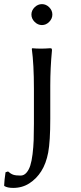

<svg xmlns="http://www.w3.org/2000/svg" viewBox="-110 -668 394 935"><path d="M58.6 -561.5Q43 -577.1 43 -597.2Q43 -617.2 58.6 -632.6Q74.2 -647.9 94.2 -647.9Q114.3 -647.9 129.6 -632.6Q145 -617.2 145 -597.2Q145 -577.1 129.6 -561.5Q114.3 -545.9 94.2 -545.9Q74.2 -545.9 58.6 -561.5ZM134.8 -251V-88.9Q134.8 20 124.8 74.2Q114.7 128.4 90.8 166Q67.9 202.1 33.2 224.6Q-1.5 247.1 -45.9 247.1Q-74.2 247.1 -88.9 237.8L-89.8 234.9Q-88.9 209.5 -83 170.9L-70.8 167Q-57.6 178.7 -45.4 182.9Q-33.2 187 -9.8 187Q6.3 187 18.3 173.6Q30.3 160.2 37.4 138.4Q44.4 116.7 48.6 82.5Q52.7 48.3 54 14.4Q55.2 -19.5 55.2 -64.9V-235.8Q55.2 -355 44.9 -430.2L46.9 -433.1Q66.4 -431.2 89.8 -431.2Q109.4 -431.2 133.8 -433.1Q139.6 -433.1 141.4 -431.2Q143.1 -429.2 143.1 -422.9Q134.8 -336.4 134.8 -251Z"/></svg>

Font: Linear Smooth
Style: Regular
Weight: 400
Designer: Philipp H. Poll, Flanker
Foundry: Philipp H. Poll, reworked by Flanker
Version: Version 1.061 | FøM Fix